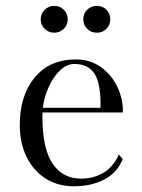

<svg xmlns="http://www.w3.org/2000/svg" viewBox="-20 -632 491 663"><path d="M235.4 11.2Q179.2 11.2 137.2 -15.6Q95.2 -42.5 71.8 -90.3Q48.3 -138.2 48.3 -200.2Q48.3 -302.2 99.9 -364.5Q151.4 -426.8 241.7 -426.8Q291.5 -426.8 328.4 -400.4Q365.2 -374 385.3 -332Q405.3 -290 404.3 -243.7H127Q126.5 -238.3 126.5 -228.5Q126.5 -119.6 161.4 -67.4Q196.3 -15.1 260.3 -15.1Q301.3 -15.1 335.9 -34.7Q370.6 -54.2 390.6 -98.6L403.8 -82.5Q384.8 -35.6 340.1 -12.2Q295.4 11.2 235.4 11.2ZM236.8 -411.1Q210.4 -411.1 187.3 -388.9Q164.1 -366.7 148.2 -331.8Q132.3 -296.9 127.9 -259.8H327.1Q328.6 -343.8 306.4 -377.4Q284.2 -411.1 236.8 -411.1ZM314.5 -519Q294.4 -519 281 -532.5Q267.6 -545.9 267.6 -565.4Q267.6 -585 281 -598.4Q294.4 -611.8 314.5 -611.8Q334 -611.8 347.4 -598.4Q360.8 -585 360.8 -565.4Q360.8 -545.9 347.4 -532.5Q334 -519 314.5 -519ZM167.5 -519Q147.9 -519 134.3 -532.5Q120.6 -545.9 120.6 -565.4Q120.6 -585 134.3 -598.4Q147.9 -611.8 167.5 -611.8Q186.5 -611.8 200.2 -598.4Q213.9 -585 213.9 -565.4Q213.9 -545.9 200.2 -532.5Q186.5 -519 167.5 -519Z"/></svg>

Font: Bacasime Antique
Style: Regular
Weight: 400
Designer: The DocRepair Project, Claus Eggers Sørensen
Foundry: Google
Version: Version 2.000